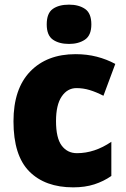

<svg xmlns="http://www.w3.org/2000/svg" viewBox="-20 -796 540 826"><path d="M295 10Q174 10 106 -58.5Q38 -127 38 -274Q38 -414 110 -488.5Q182 -563 305 -563Q354 -563 396.5 -552Q439 -541 476 -521L425 -384Q394 -400 366 -408.5Q338 -417 309 -417Q270 -417 245.5 -381Q221 -345 221 -275Q221 -202 245.5 -169.5Q270 -137 311 -137Q387 -137 459 -186V-39Q426 -16 386 -3Q346 10 295 10ZM277 -776Q319 -776 346 -757.5Q373 -739 373 -691Q373 -644 345.5 -625.5Q318 -607 277 -607Q234 -607 207.5 -625.5Q181 -644 181 -691Q181 -739 207 -757.5Q233 -776 277 -776Z"/></svg>

Font: Noto Sans Gurmukhi SemiCondensed Black
Style: Regular
Weight: 900
Width: 4
Designer: Jelle Bosma - Monotype Design Team
Foundry: Monotype Imaging Inc.
Version: Version 2.004; ttfautohint (v1.8.4.7-5d5b)